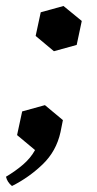

<svg xmlns="http://www.w3.org/2000/svg" viewBox="-25 -489 324 641"><path d="M125 -138 185 -88 177 -48Q163 16 117 60Q71 104 15 132Q-1 119 -5 101Q27 82 52 60.5Q77 39 92 12L32 -38L49 -117ZM187 -469 248 -419 231 -339 155 -318 94 -369 111 -448Z"/></svg>

Font: Poltawski Nowy SemiBold
Style: Italic
Weight: 600
Italic angle: -12°
Version: Version 1.001;gftools[0.9.25]